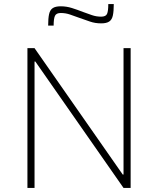

<svg xmlns="http://www.w3.org/2000/svg" viewBox="-20 -925 778 945"><path d="M115 0V-688H150L584 -66H588V-688H623V0H588L154 -622H150V0ZM217 -799Q217 -834 221.5 -855Q226 -876 239.5 -885Q253 -894 279 -894Q307 -894 334 -885.5Q361 -877 389 -866Q411 -858 432.5 -850.5Q454 -843 478 -843Q501 -843 507 -857Q513 -871 513 -905H540Q540 -870 535.5 -849Q531 -828 517.5 -819Q504 -810 478 -810Q448 -810 422.5 -819Q397 -828 368 -838Q346 -846 324.5 -853.5Q303 -861 279 -861Q257 -861 250.5 -847Q244 -833 244 -799Z"/></svg>

Font: Saira Thin
Style: Regular
Weight: 100
Designer: Hector Gatti with collaboration of the Omnibus-Type team
Foundry: Omnibus-Type
Version: Version 1.101